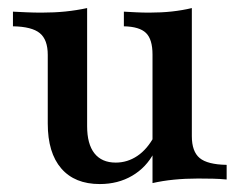

<svg xmlns="http://www.w3.org/2000/svg" viewBox="-20 -445 602 476"><path d="M227.4 11.3Q165.3 11.3 131.9 -27.4Q98.4 -66.1 98.4 -138.7V-308.9Q98.4 -346.8 78.6 -362.9Q58.9 -379 12.1 -379.8V-416.1Q28.2 -415.3 46 -414.5Q63.7 -413.7 83.1 -413.7Q114.5 -413.7 142.3 -416.5Q170.2 -419.4 196 -425V-132.3Q196 -87.9 214.1 -64.9Q232.3 -41.9 266.9 -41.9Q296 -41.9 320.6 -58.5Q345.2 -75 362.9 -108.1L362.1 -66.9Q342.7 -29.8 307.7 -9.3Q272.6 11.3 227.4 11.3ZM358.1 8.9V-309.7Q358.1 -347.6 341.9 -363.3Q325.8 -379 287.1 -379.8V-416.1Q301.6 -415.3 317.3 -414.5Q333.1 -413.7 350 -413.7Q379.8 -413.7 406 -416.5Q432.3 -419.4 455.6 -425V-107.3Q455.6 -69.4 475 -53.2Q494.4 -37.1 541.9 -36.3V0Q525 -1.6 507.7 -2Q490.3 -2.4 471 -2.4Q439.5 -2.4 411.3 0.4Q383.1 3.2 358.1 8.9Z"/></svg>

Font: Playfair 9pt SemiBold
Style: Regular
Weight: 600
Designer: Claus Eggers Sørensen
Foundry: Claus Eggers Sørensen
Version: Version 2.001;gftools[0.9.30]